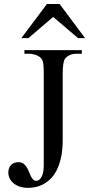

<svg xmlns="http://www.w3.org/2000/svg" viewBox="-20 -909 439 945"><path d="M358.9 -644.5Q338.4 -644.5 324.5 -638.4Q310.5 -632.3 300.3 -620.6Q288.6 -603.5 288.6 -545.4V-221.2Q288.6 -170.4 280.3 -133.3Q272 -96.2 258.3 -69.8Q244.6 -43.5 226.8 -26.9Q209 -10.3 190.2 -0.7Q171.4 8.8 152.8 12.2Q134.3 15.6 119.1 15.6Q94.7 15.6 76.4 9.3Q58.1 2.9 45.7 -7.8Q33.2 -18.6 27.1 -32Q21 -45.4 21 -59.6Q21 -72.8 25.1 -82.5Q29.3 -92.3 36.1 -98.6Q43 -105 52 -107.9Q61 -110.8 70.3 -110.8Q85 -110.8 94.7 -104Q104.5 -97.2 110.8 -86.9Q117.2 -76.7 121.8 -64.9Q126.5 -53.2 131.3 -43Q136.2 -32.7 142.6 -25.9Q148.9 -19 158.7 -19Q165 -19 171.4 -22.9Q177.7 -26.9 183.1 -35.6Q188.5 -44.4 191.9 -58.8Q195.3 -73.2 195.3 -93.8V-545.4Q195.3 -574.7 193.6 -591.6Q191.9 -608.4 185.5 -618.2Q182.6 -623 176.3 -627.9Q169.9 -632.8 161.4 -636.5Q152.8 -640.1 142.8 -642.3Q132.8 -644.5 123 -644.5H100.1V-662.1H382.8V-644.5ZM364.3 -721.2 241.7 -825.7 119.6 -721.2H85L210.9 -889.2H273.4L398.9 -721.2Z"/></svg>

Font: Doulos SIL Am
Style: Regular
Weight: 400
Designer: Walt Agee, Victor Gaultney, Peter Martin, Debbi Hosken, Becca Hirsbrunner
Foundry: SIL International
Version: Version 5.000